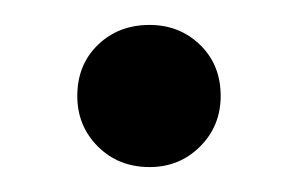

<svg xmlns="http://www.w3.org/2000/svg" viewBox="-20 -419 238 154"><path d="M100 -285Q75 -285 58.5 -301.5Q42 -318 42 -342Q42 -367 58.5 -383Q75 -399 100 -399Q124 -399 140.5 -383Q157 -367 157 -342Q157 -318 140.5 -301.5Q124 -285 100 -285Z"/></svg>

Font: DM Sans
Style: Regular
Weight: 400
Designer: Colophon Foundry, Jonny Pinhorn
Foundry: Colophon Foundry
Version: Version 4.004; ttfautohint (v1.8.4.7-5d5b)